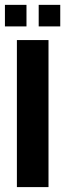

<svg xmlns="http://www.w3.org/2000/svg" viewBox="-24 -763 266 783"><path d="M44.9 0H173.8V-599.6H44.9V0ZM133.8 -655.3H221.7V-743.2H133.8V-655.3ZM-3.9 -655.3H84V-743.2H-3.9V-655.3Z"/></svg>

Font: Yellow Ladder Regular
Style: Regular
Weight: 400
Designer: Zima Creative
Version: Version 2.002